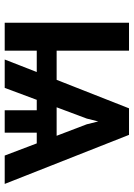

<svg xmlns="http://www.w3.org/2000/svg" viewBox="104 -672 568 816"><g transform="rotate(90 388.0 -264.0)"><path d="M195.3 -220.7H319.3L440.4 -528.3H553.2L761.7 0H641.1L589.4 -136.2H543.9V0H448.7V-136.2H404.3L353.5 0H232.9L286.1 -136.2H195.3V0H76.7V-528.3H195.3ZM436 -220.7H557.1L508.3 -348.6L496.1 -397.5L483.9 -348.6Z"/></g></svg>

Font: Roboto Medium
Style: Regular
Weight: 500
Designer: Google
Version: Version 2.134; 2016; ttfautohint (v1.6)